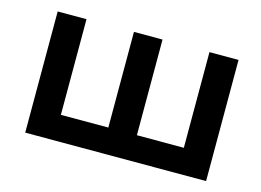

<svg xmlns="http://www.w3.org/2000/svg" viewBox="-72 -601 990 727"><g transform="rotate(15 423.5 -237.5)"><path d="M73 0H782V-475H668V-100H484V-475H372V-100H186V-475H73Z"/></g></svg>

Font: Mint Spirit No2
Style: Bold
Weight: 700
Designer: HARENDAL Hirwen
Foundry: Arkandis Digital Foundry.
Version: Version 1.004;FFEdit